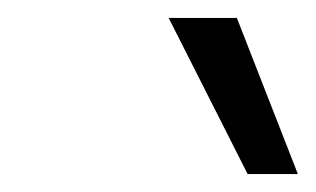

<svg xmlns="http://www.w3.org/2000/svg" viewBox="-20 -818 352 214"><path d="M168 -798H244L312 -624H256Z"/></svg>

Font: Be Vietnam Light
Style: Italic
Weight: 300
Italic angle: -9.222°
Designer: Gabriel Lam
Foundry: TypeRant
Version: Version 3.000